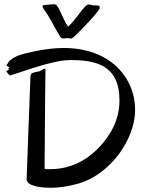

<svg xmlns="http://www.w3.org/2000/svg" viewBox="-20 -907 694 908"><path d="M195 -579C195 -581 193 -582 191 -582C188 -582 182 -579 178 -576C158 -561 124 -572 124 -545C106 -75 106 -58 106 -58C106 -53 107 -51 109 -49C109 -45 126 -19 220 -19C255 -19 297 -24 348 -38C502 -81 619 -249 619 -386C619 -541 500 -680 282 -680C203 -680 133 -662 106 -656C27 -639 16 -607 16 -605C15 -602 11 -602 11 -600C11 -602 6 -597 25 -588C20 -586 20 -584 20 -582C20 -581 20 -580 22 -576C10 -573 10 -569 10 -569C10 -568 26 -550 26 -550C39 -550 221 -623 310 -623C434 -623 545 -600 545 -431C545 -365 523 -298 468 -232C375 -120 272 -107 218 -107C209 -107 200 -107 191 -108V-137C191 -252 195 -576 195 -579ZM333 -736C362 -763 452 -855 452 -871C452 -887 427 -879 419 -882C416 -883 402 -886 398 -886C380 -886 342 -816 302 -781C269 -829 259 -887 236 -887C227 -887 219 -885 208 -885C201 -885 181 -883 181 -879C181 -867 198 -853 219 -814C265 -732 259 -738 271 -727C273 -725 283 -725 284 -725C286 -725 293 -727 295 -727C298 -727 314 -725 317 -725C322 -725 328 -732 333 -736Z"/></svg>

Font: Oregano
Style: Regular
Weight: 400
Designer: Astigmatic (AOETI)
Foundry: Astigmatic (AOETI)
Version: Version 1.000